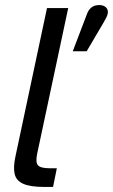

<svg xmlns="http://www.w3.org/2000/svg" viewBox="-20 -740 447 760"><path d="M156 0Q100 0 72 -12.5Q44 -25 38 -51.5Q32 -78 41 -120L166 -708H250L127 -131Q120 -97 130.5 -85.5Q141 -74 177 -74H205L190 0ZM268 -537 324 -684Q330 -701 342 -710.5Q354 -720 373 -720Q388 -720 397.5 -712.5Q407 -705 407 -692Q407 -682 399 -667Q391 -652 386 -644L323 -537Z"/></svg>

Font: Atkinson Hyperlegible Next
Style: Italic
Weight: 400
Italic angle: -12°
Designer: Elliott Scott, Megan Eiswerth, Linus Boman, Theodore Petrosky, Letters from Sweden
Foundry: Applied Design Works, Letters from Sweden
Version: Version 2.001